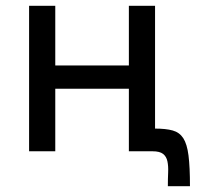

<svg xmlns="http://www.w3.org/2000/svg" viewBox="-20 -520 713 660"><path d="M80 -500H170V-295H423V-500H513V0H423V-215H170V0H80ZM512 -78Q550 -78 573.5 -71.5Q597 -65 610 -45Q623 -25 628 14.5Q633 54 633 120H557Q557 94 558 72.5Q559 51 555.5 34.5Q552 18 540.5 9Q529 0 504 0Z"/></svg>

Font: Moderustic
Style: Regular
Weight: 400
Designer: Tural Alisoy
Foundry: TAFT Foundry
Version: Version 2.120